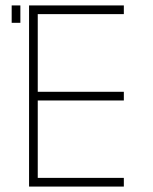

<svg xmlns="http://www.w3.org/2000/svg" viewBox="-20 -687 562 707"><path d="M119 -635V-349H436V-317H119V-32H436V0H87V-667H436V-635ZM55 -667V-603H23V-667Z"/></svg>

Font: Zector
Style: Regular
Weight: 400
Designer: GGBot
Version: 0.72